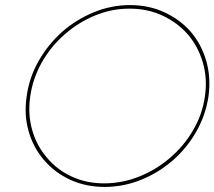

<svg xmlns="http://www.w3.org/2000/svg" viewBox="-20 -728 844 756"><path d="M85 -349Q74 -275 93 -210Q112 -145 154 -97Q196 -48 257 -20Q318 8 392 8Q466 8 535.5 -20Q605 -48 661 -97Q716 -145 753 -210Q790 -275 801 -349Q811 -423 792 -488.5Q773 -554 731 -603Q689 -651 627.5 -679.5Q566 -708 492 -708Q418 -708 349 -679.5Q280 -651 225 -603Q170 -554 132.5 -488.5Q95 -423 85 -349ZM99 -348Q109 -419 144.5 -482Q180 -545 234 -592Q287 -639 353 -666.5Q419 -694 490 -694Q561 -694 620 -666.5Q679 -639 720 -592Q760 -545 778.5 -482.5Q797 -420 787 -349Q777 -278 740.5 -215.5Q704 -153 650 -107Q596 -60 528.5 -33Q461 -6 390 -6Q320 -6 262 -33Q204 -60 165 -107Q125 -153 107 -215Q89 -277 99 -348Z"/></svg>

Font: Josefin Slab Thin
Style: Italic
Weight: 100
Italic angle: -12°
Designer: Santiago Orozco
Foundry: Typemade
Version: Version 2.000